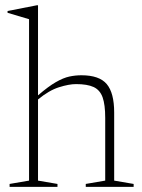

<svg xmlns="http://www.w3.org/2000/svg" viewBox="-20 -730 554 750"><path d="M204.5 0H17.5V-11.5L93.5 -24.5V-655L9.5 -680V-687L124.5 -709.5H128.5V-357.5Q169 -392.5 198.2 -409.2Q227.5 -426 251 -431Q274.5 -436 298 -436Q368 -436 397 -401.5Q426 -367 426 -290.5V-24.5L502 -11.5V0H315V-11.5L391 -24.5V-269.5Q391 -321 380.8 -349.8Q370.5 -378.5 345.8 -390Q321 -401.5 277 -401.5Q249.5 -401.5 210.5 -389.2Q171.5 -377 128.5 -341.5V-24.5L204.5 -11.5Z"/></svg>

Font: Newsreader Text ExtraLight
Style: Regular
Weight: 275
Designer: Hugues Gentile
Foundry: Production Type
Version: Version 1.001